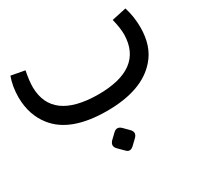

<svg xmlns="http://www.w3.org/2000/svg" viewBox="-146 -467 816 793"><g transform="rotate(-30 262.5 -70.5)"><path d="M262 -77Q477 -76 480 -238Q480 -270 469 -314L538 -329Q553 -282 553 -231Q553 -141 505 -87Q430 0 262 0Q88 0 18 -90Q-27 -147 -28 -230Q-28 -283 -12 -326L53 -314Q44 -269 44 -237Q47 -79 262 -77ZM280.8 92.6 304.3 116.2Q323.6 135.4 304.3 154.7L279.7 178.2Q260.4 196.4 244.4 179.3L219.8 154.7Q199.5 135.4 218.7 115.1L242.3 92.6Q261.5 73.4 280.8 92.6Z"/></g></svg>

Font: Vazir Code FD
Style: Code-FD
Weight: 400
Foundry: DejaVu fonts team - Redesigned by Saber Rastikerdar
Version: Version 1.1.2